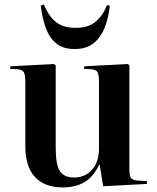

<svg xmlns="http://www.w3.org/2000/svg" viewBox="-20 -800 683 834"><path d="M252 14Q174 14 132 -31Q90 -76 90 -165V-442Q90 -474 84 -485.5Q78 -497 57 -499L24 -501L25 -512L215 -522L222 -516V-156Q222 -85 240 -57Q258 -29 302 -29Q350 -29 380 -63Q410 -97 410 -155V-441Q410 -472 404.5 -484.5Q399 -497 378 -499L345 -501L346 -512L535 -522L542 -516V-65Q542 -39 548 -28.5Q554 -18 575 -16L618 -13V-1L428 9L413 -85H411Q385 -31 346.5 -8.5Q308 14 252 14ZM304 -587Q253 -587 223 -612.5Q193 -638 178 -681Q163 -724 157 -776L171 -780Q192 -728 224 -703.5Q256 -679 308 -679Q363 -679 394.5 -705Q426 -731 445 -778L457 -775Q452 -725 435.5 -682Q419 -639 387.5 -613Q356 -587 304 -587Z"/></svg>

Font: Literata 72pt SemiBold
Style: Regular
Weight: 600
Designer: Latin by Veronika Burian and Jose Scaglione. Greek by Irene Vlachou. Cyrillic by Vera Evstafieva.
Foundry: TypeTogether
Version: Version 3.002